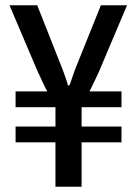

<svg xmlns="http://www.w3.org/2000/svg" viewBox="-20 -707 519 727"><path d="M190 0V-168H39V-228H190V-301H39V-361H159Q149 -379 138.5 -402.5Q128 -426 124 -433L16 -687H121L215 -449Q218 -442 222 -430.5Q226 -419 230.5 -406.5Q235 -394 237 -384H243Q247 -393 251 -406Q255 -419 259.5 -431Q264 -443 267 -451L362 -687H461L354 -434Q347 -419 337.5 -399Q328 -379 319 -361H440V-301H289V-228H440V-168H289V0Z"/></svg>

Font: Archivo ExtraCondensed Medium
Style: Regular
Weight: 500
Width: 2
Designer: Hector Gatti
Foundry: Omnibus-Type
Version: Version 2.001